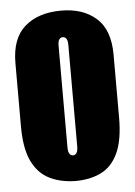

<svg xmlns="http://www.w3.org/2000/svg" viewBox="-48 -635 483 686"><g transform="rotate(-5 194.0 -292.5)"><path d="M195 13Q141 12 101.5 -8Q62 -28 40 -73.5Q18 -119 18 -198V-425Q18 -514 66.5 -556Q115 -598 197 -598Q275 -598 322.5 -556Q370 -514 370 -425V-199Q370 -119 348.5 -72.5Q327 -26 287.5 -6.5Q248 13 195 13ZM194 -79Q202 -79 207 -86Q212 -93 212 -110V-473Q212 -490 207 -496.5Q202 -503 194 -503Q187 -503 182 -496.5Q177 -490 177 -473V-110Q177 -93 182 -86Q187 -79 194 -79Z"/></g></svg>

Font: Alumni Sans Black
Style: Regular
Weight: 900
Designer: Robert E. Leuschke
Foundry: Robert E. Leuschke
Version: Version 1.018